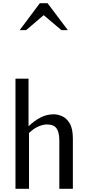

<svg xmlns="http://www.w3.org/2000/svg" viewBox="-20 -1171 543 1191"><path d="M76 0V-683H157V-388Q194 -423 232 -442.5Q270 -462 314 -462Q338 -462 365.5 -450Q393 -438 412.5 -405.5Q432 -373 432 -311V0H348V-301Q348 -348 331.5 -373.5Q315 -399 270 -399Q248 -399 218.5 -386.5Q189 -374 160 -346V0ZM102 -984 227 -1151H275L401 -984H361L251 -1077L142 -984Z"/></svg>

Font: Belleza
Style: Regular
Weight: 400
Designer: Eduardo Rodriguez Tunni
Foundry: Eduardo Rodriguez Tunni
Version: Version 1.003; ttfautohint (v1.8.4.7-5d5b)